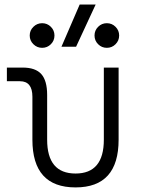

<svg xmlns="http://www.w3.org/2000/svg" viewBox="-20 -815 626 845"><path d="M312.5 9.8Q122.6 9.8 122.6 -200.2V-389.2Q122.6 -457.5 67.9 -457.5H10.3V-517.6H79.6Q136.2 -517.6 161.9 -488.8Q187.5 -460 187.5 -397V-200.2Q187.5 -51.3 312.5 -51.3Q437 -51.3 437 -200.2V-517.6H502V-200.2Q502 9.8 312.5 9.8ZM250.5 -609.4 330.6 -794.9H400.9L314.9 -609.4ZM165.5 -604.5Q143.1 -604.5 127 -620.4Q110.8 -636.2 110.8 -658.7Q110.8 -681.2 127 -697Q143.1 -712.9 165.5 -712.9Q188 -712.9 203.9 -697Q219.7 -681.2 219.7 -658.7Q219.7 -636.2 203.9 -620.4Q188 -604.5 165.5 -604.5ZM450.2 -604.5Q427.7 -604.5 411.9 -620.4Q396 -636.2 396 -658.7Q396 -681.2 411.9 -697Q427.7 -712.9 450.2 -712.9Q472.7 -712.9 488.5 -697Q504.4 -681.2 504.4 -658.7Q504.4 -636.2 488.5 -620.4Q472.7 -604.5 450.2 -604.5Z"/></svg>

Font: CaskaydiaMono NF Light
Style: Regular
Weight: 300
Designer: Aaron Bell
Foundry: Saja Typeworks
Version: Version 2111.001; ttfautohint (v1.8.4);Nerd Fonts 3.1.1